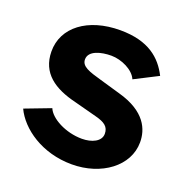

<svg xmlns="http://www.w3.org/2000/svg" viewBox="-105 -634 712 740"><g transform="rotate(20 251.5 -264.0)"><path d="M266 11C387 11 485 -61 485 -159C485 -211 460 -277 344 -309L261 -333C208 -348 176 -358 176 -387C176 -423 226 -435 267 -435C309 -435 360 -411 374 -377L470 -426C438 -489 383 -539 266 -539C134 -539 43 -471 44 -371C45 -283 107 -241 198 -219L289 -195C328 -185 346 -172 346 -143C346 -112 310 -95 269 -95C202 -95 137 -130 122 -167L17 -127C50 -56 143 11 266 11Z"/></g></svg>

Font: Cheyenne Sans
Style: Bold
Weight: 700
Designer: The Public Sans project authors (U.S. Web Design System), Libre Franklin designed by Pablo Impallari and Rodrigo Fuenzal
Foundry: The Cheyenne Sans Project Authors
Version: Version 2.007